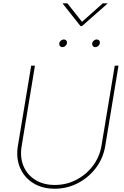

<svg xmlns="http://www.w3.org/2000/svg" viewBox="-20 -1121 746 1151"><path d="M308.1 10.3Q232.9 10.3 179 -23.4Q125 -57.1 100.1 -115.5Q75.2 -173.8 87.4 -247.6L167 -727.5H189.5L109.9 -245.6Q98.6 -178.2 120.8 -125.5Q143.1 -72.8 191.9 -42.5Q240.7 -12.2 308.6 -12.2Q377.9 -12.2 437.3 -43Q496.6 -73.7 536.9 -127Q577.1 -180.2 588.4 -247.6L668 -727.5H690.4L610.8 -245.6Q598.6 -171.9 554.7 -114Q510.7 -56.2 446.5 -22.9Q382.3 10.3 308.1 10.3ZM551.8 -838.4Q542.5 -838.4 536.9 -845.2Q531.2 -852.1 532.7 -861.3Q534.2 -871.1 542.2 -877.7Q550.3 -884.3 559.6 -884.3Q569.3 -884.3 574.7 -877.7Q580.1 -871.1 578.6 -861.3Q576.7 -852.1 568.8 -845.2Q561 -838.4 551.8 -838.4ZM354.5 -838.4Q345.2 -838.4 339.6 -845.2Q334 -852.1 335.4 -861.3Q336.9 -871.1 345 -877.7Q353 -884.3 362.3 -884.3Q372.1 -884.3 377.4 -877.7Q382.8 -871.1 381.3 -861.3Q379.4 -852.1 371.6 -845.2Q363.8 -838.4 354.5 -838.4ZM383.8 -1101.1 471.7 -990.2 596.2 -1101.1H624L623.5 -1098.6L471.7 -964.8H462.4L356.4 -1098.6V-1101.1Z"/></svg>

Font: Inter 18pt Thin
Style: Italic
Weight: 250
Italic angle: -9.3988°
Version: Version 4.001;git-66647c0bb